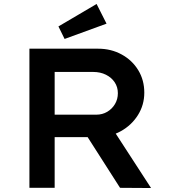

<svg xmlns="http://www.w3.org/2000/svg" viewBox="-20 -945 863 966"><path d="M128 0V-700H474Q539 -700 592 -671Q645 -642 675.5 -592Q706 -542 706 -479Q706 -417 674 -366Q642 -315 588 -285Q534 -255 468 -255H255V0ZM584 0 382 -316 518 -341 740 1ZM255 -368H464Q495 -368 519.5 -382.5Q544 -397 558.5 -421.5Q573 -446 573 -476Q573 -507 557 -531Q541 -555 513 -569Q485 -583 449 -583H255ZM305 -749 274 -812 466 -925 516 -826Z"/></svg>

Font: Lexend Exa Medium
Style: Regular
Weight: 500
Designer: Bonnie Shaver-Troup, Thomas Jockin
Foundry: Lexend
Version: Version 1.007